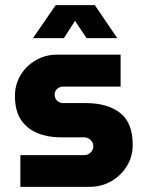

<svg xmlns="http://www.w3.org/2000/svg" viewBox="-20 -725 570 745"><path d="M59 0V-123H306Q321 -123 331.5 -133Q342 -143 342 -157Q342 -172 331.5 -182Q321 -192 306 -192H216Q166 -192 125.5 -208.5Q85 -225 61.5 -260Q38 -295 38 -353Q38 -397 59.5 -433Q81 -469 118.5 -491Q156 -513 201 -513H448V-389H225Q211 -389 201.5 -380Q192 -371 192 -358Q192 -344 201.5 -334.5Q211 -325 225 -325H313Q397 -325 446 -287Q495 -249 495 -163Q495 -118 472.5 -81Q450 -44 412 -22Q374 0 328 0ZM108 -577 196 -705H348L435 -577H316L271 -644L228 -577Z"/></svg>

Font: MuseoModerno
Style: Bold
Weight: 700
Designer: Pablo Cosgaya, Héctor Gatti, Marcela Romero, and the Authors of The MuseoModerno Project.
Foundry: Omnibus-Type Team
Version: Version 1.001